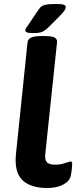

<svg xmlns="http://www.w3.org/2000/svg" viewBox="-20 -935 382 963"><path d="M218 8Q133 8 92 -32Q51 -72 60 -162L118 -722Q121 -754 182 -754H210Q242 -754 255 -746Q268 -738 266 -722L207 -162Q204 -132 216 -120.5Q228 -109 258 -109Q282 -109 306 -117Q330 -125 334 -125Q342 -125 342 -113Q342 -109 341 -94.5Q340 -80 335 -54Q330 -27 297.5 -9.5Q265 8 218 8ZM147 -769Q124 -769 115.5 -772.5Q107 -776 107 -782Q107 -789 111.5 -795.5Q116 -802 123 -812L168 -879Q177 -892 184 -899.5Q191 -907 207.5 -911Q224 -915 259 -915Q288 -915 299 -911.5Q310 -908 310 -900Q310 -890 300.5 -878Q291 -866 277 -852L224 -799Q208 -783 193 -776Q178 -769 147 -769Z"/></svg>

Font: Asap Expanded Expanded Regular
Style: Bold Italic
Weight: 700
Width: 7
Italic angle: -6°
Designer: Pablo Cosgaya
Foundry: Omnibus-Type
Version: Version 3.001; ttfautohint (v1.8.4.7-5d5b)